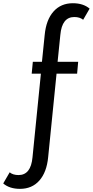

<svg xmlns="http://www.w3.org/2000/svg" viewBox="-73 -895 576 1190"><path d="M51 275.5Q125.5 275.5 171 224Q216.5 172.5 225.5 79L277.5 -438.5H405L411.5 -512H284L301 -679Q311 -789.5 387.5 -789.5Q421.5 -789.5 442.5 -772.5L482.5 -841.5Q443 -875 378.5 -875Q304.5 -875 258.8 -823.8Q213 -772.5 204 -678.5L187 -512H130.5L123.5 -438.5H180.5L128.5 79.5Q118.5 190 42 190Q7 190 -13 173L-53 242Q-14 275.5 51 275.5Z"/></svg>

Font: Spartan Medium
Style: Regular
Weight: 500
Designer: Matt Bailey, Mirko Velimirovic
Foundry: Matt Bailey
Version: Version 1.003; ttfautohint (v1.8.3)